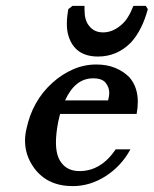

<svg xmlns="http://www.w3.org/2000/svg" viewBox="-20 -632 522 652"><path d="M482 -601Q463 -530 425 -488Q378 -440 313 -440Q233 -440 212 -512Q207 -529 207 -551Q207 -573 212 -601L226 -612H267Q267 -605 267 -599Q267 -563 282 -545Q299 -522 330 -522Q361 -522 389 -545Q403 -556 413.5 -572.5Q424 -589 433 -612H475ZM184 -245 178 -220Q170 -179 170 -149Q170 -103 188 -80Q209 -51 250 -51Q323 -51 373 -125H423Q392 -68 339 -34Q286 0 227 0Q142 0 97 -60Q65 -103 65 -154Q65 -174 70 -195Q90 -289 157 -350Q190 -380 228 -396.5Q266 -413 307 -413Q343 -413 371 -401.5Q399 -390 419 -370Q448 -337 448 -286Q448 -267 444 -245ZM347 -291 348 -295Q351 -307 351 -317Q351 -335 339 -350.5Q327 -366 296 -366Q235 -366 201 -291Z"/></svg>

Font: New Athena Unicode
Style: Bold Italic
Weight: 700
Designer: J. Rusten 1997; rev. by R. Hancock 2001, 2002, rev. by D. Mastronarde 2002-2021
Foundry: Society for Classical Studies (formerly American Philological Association)
Version: Version 5.008